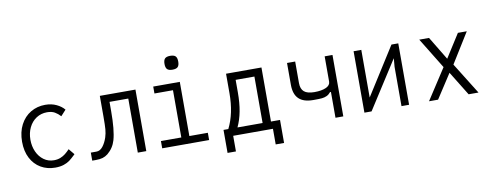

<svg xmlns="http://www.w3.org/2000/svg" viewBox="-72 -1172 4344 1693"><g transform="rotate(-10 2100.0 -325.5)"><path d="M82.5 -271Q82.5 -358 116.5 -423Q150.5 -488 209 -522.5Q267.5 -557 339 -557Q395 -557 439 -536.2Q483 -515.5 509 -484L462.5 -433Q440 -458 412.8 -473.8Q385.5 -489.5 343.5 -489.5Q290.5 -489.5 248.2 -462Q206 -434.5 182 -385.8Q158 -337 158 -275.5Q158 -217 180 -168.2Q202 -119.5 241.5 -90.8Q281 -62 332 -62Q364 -62 389.8 -72.2Q415.5 -82.5 434.8 -97.8Q454 -113 475.5 -135.5L518.5 -83.5L510.5 -75.5Q484.5 -50.5 463.5 -34.5Q442.5 -18.5 409.8 -7.2Q377 4 332 4Q260.5 4 203.8 -29Q147 -62 114.8 -124.2Q82.5 -186.5 82.5 -271Z M663 -72H714Q746 -72 770.8 -103.2Q795.5 -134.5 811 -181Q822 -215.5 825 -251.8Q828 -288 828 -365V-398V-551H1147V0H1071V-484H903V-401Q903 -232.5 878 -145Q858.5 -77 804 -32Q781.5 -14.5 756.8 -7.2Q732 0 696 0H663Z M1306 -550H1544V-65H1709.5V0H1289.5V-65H1472V-488H1306ZM1438.5 -729Q1438.5 -762.5 1452.5 -776.8Q1466.5 -791 1499.5 -791Q1533.5 -791 1547.5 -777Q1561.5 -763 1561.5 -729Q1561.5 -695.5 1547.5 -681.2Q1533.5 -667 1499.5 -667Q1466.5 -667 1452.5 -681.2Q1438.5 -695.5 1438.5 -729Z M1850 -66H1893Q1958 -194.5 1958 -376V-550H2275V-66H2356V140H2281V0H1925V140H1850ZM2200 -66V-482H2032V-371Q2032 -275.5 2018 -201.5Q2004 -127.5 1975 -66Z M2841 -231H2833Q2817 -211 2797 -201.8Q2777 -192.5 2753.8 -190.2Q2730.5 -188 2691.5 -188H2674Q2589 -188 2546.5 -229Q2504 -270 2504 -355V-550H2577V-357Q2577 -304.5 2605.8 -279.8Q2634.5 -255 2698 -255Q2763 -255 2802 -272.8Q2841 -290.5 2841 -324V-550H2911V0H2841Z M3100 -550H3169V-123.5L3439 -550H3500V0H3432V-352L3438.5 -428L3164 0H3100Z M3857 -274.5 3688 -550H3775.5L3901.5 -341.5L4034 -550H4113.5L3946.5 -281L4121.5 0H4033L3900 -216L3759.5 0H3678.5Z"/></g></svg>

Font: JuliaMono Light
Style: Regular
Weight: 300
Monospace: yes
Designer: cormullion
Foundry: corm
Version: Version 0.054; ttfautohint (v1.8.4)